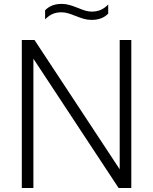

<svg xmlns="http://www.w3.org/2000/svg" viewBox="-20 -940 766 960"><path d="M578.5 -740H636.5V0H573L147 -646.5V0H89V-740H152.5L578.5 -93.5ZM356 -861Q333.5 -870 318.2 -874.2Q303 -878.5 287.5 -878.5Q262 -878.5 242.8 -870Q223.5 -861.5 205.5 -843V-888.5Q236 -920.5 288 -920.5Q308.5 -920.5 327 -915.2Q345.5 -910 370.5 -900Q392 -891 407.5 -886.5Q423 -882 438.5 -882Q464 -882 483.5 -890.5Q503 -899 521 -917.5V-872Q491 -840.5 438 -840.5Q417.5 -840.5 399.2 -845.8Q381 -851 356 -861Z"/></svg>

Font: Encode Sans Light
Style: Regular
Weight: 300
Designer: Multiple Designers
Foundry: Impallari Type
Version: Version 2.000